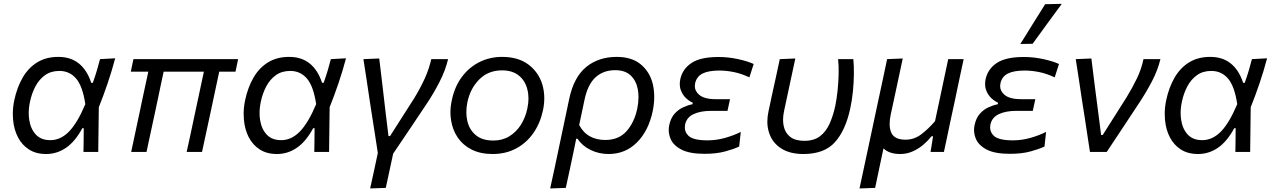

<svg xmlns="http://www.w3.org/2000/svg" viewBox="-20 -812 6806 1026"><path d="M226.5 11Q172.5 11 134.8 -13.2Q97 -37.5 75.8 -78.8Q54.5 -120 50 -171.5Q48.5 -187 48.5 -203Q48.5 -239.5 56.5 -277.5Q71 -345 101 -397Q131 -449 178.5 -478.5Q226 -508 291.5 -508Q358 -508 401.8 -472.5Q445.5 -437 467.5 -369.5H476Q489.5 -407 498.5 -438Q507.5 -469 514.5 -496L595.5 -500.5Q578.5 -435.5 555.5 -367.8Q532.5 -300 508 -239L505 0H426Q426.5 -32.5 427 -64.5Q427 -96.5 427.5 -127H420Q381.5 -55.5 332.8 -22.2Q284 11 226.5 11ZM249 -63Q304 -63 349 -109.2Q394 -155.5 436 -255.5Q421.5 -352 386.5 -392.5Q351.5 -433 297.5 -433Q252 -433 220.2 -410Q188.5 -387 169 -349.8Q149.5 -312.5 140.5 -269.5Q133.5 -237.5 133.5 -208Q133.5 -188.5 136.5 -170Q144 -122.5 171.8 -92.8Q199.5 -63 249 -63Z M681 0Q692.5 -54.5 703.8 -107.2Q715 -160 728 -220.5L738 -268.5Q748 -315 756.5 -354.5Q765 -393.5 772.5 -429H679L693 -496H1252.5L1238.5 -429H1151.5L1101.5 -194.5Q1091.5 -148.5 1081 -99.5Q1070.5 -50 1059.5 0H977.5Q985.5 -36.5 996.5 -87Q1007 -137.5 1018.5 -190.5Q1029.5 -243.5 1042 -300.5Q1054 -357 1069.5 -429H854.5Q847 -394 839.2 -357.8Q831.5 -321.5 823.5 -282.5L809.5 -216.5Q797 -159.5 785.8 -107Q774.5 -54.5 763 0Z M1460 11Q1406 11 1368.2 -13.2Q1330.5 -37.5 1309.2 -78.8Q1288 -120 1283.5 -171.5Q1282 -187 1282 -203Q1282 -239.5 1290 -277.5Q1304.5 -345 1334.5 -397Q1364.5 -449 1412 -478.5Q1459.5 -508 1525 -508Q1591.5 -508 1635.2 -472.5Q1679 -437 1701 -369.5H1709.5Q1723 -407 1732 -438Q1741 -469 1748 -496L1829 -500.5Q1812 -435.5 1789 -367.8Q1766 -300 1741.5 -239L1738.5 0H1659.5Q1660 -32.5 1660.5 -64.5Q1660.5 -96.5 1661 -127H1653.5Q1615 -55.5 1566.2 -22.2Q1517.5 11 1460 11ZM1482.5 -63Q1537.5 -63 1582.5 -109.2Q1627.5 -155.5 1669.5 -255.5Q1655 -352 1620 -392.5Q1585 -433 1531 -433Q1485.5 -433 1453.8 -410Q1422 -387 1402.5 -349.8Q1383 -312.5 1374 -269.5Q1367 -237.5 1367 -208Q1367 -188.5 1370 -170Q1377.5 -122.5 1405.2 -92.8Q1433 -63 1482.5 -63Z M1958 195Q1968 148 1978.5 101.5Q1988.5 55 1999 5.5Q1991.5 -43.5 1984 -92.2Q1976.5 -141 1969 -188L1955.5 -275.5Q1947.5 -330.5 1939 -386Q1930.5 -441.5 1922 -496L2006.5 -499.5Q2014.5 -433.5 2023.8 -355.5Q2033 -277.5 2041 -207.5L2056 -85H2064.5Q2097.5 -136.5 2129.5 -187Q2161.5 -237 2194 -288Q2226 -340.5 2249.5 -392Q2273 -443.5 2284.5 -496H2374.5Q2360.5 -436.5 2329 -375Q2297.5 -313.5 2262.5 -261Q2218 -194 2172.5 -126.5Q2126.5 -58.5 2081 9Q2070.5 58 2061 101.8Q2051.5 145.5 2041.5 192Z M2613 11Q2547 11 2500.2 -12.8Q2453.5 -36.5 2426 -77Q2398.5 -117.5 2390.5 -169Q2387 -190 2387 -211.5Q2387 -242.5 2394 -274.5Q2409 -348.5 2448 -400.8Q2487 -453 2542.5 -480.5Q2598 -508 2663 -508Q2748.5 -508 2802.8 -467.8Q2857 -427.5 2877.5 -362.5Q2888.5 -326 2888.5 -287Q2888.5 -255.5 2881.5 -222.5Q2866.5 -152.5 2829.5 -100Q2792.5 -47.5 2737.2 -18.2Q2682 11 2613 11ZM2616 -61Q2665 -61 2702.2 -84Q2739.5 -107 2763.8 -145.8Q2788 -184.5 2798 -232Q2804 -260 2804 -285.5Q2804 -311.5 2798 -334.5Q2786.5 -381 2752.2 -408.5Q2718 -436 2662.5 -436Q2589 -436 2540.8 -387.2Q2492.5 -338.5 2477.5 -265Q2472 -238 2472 -213Q2472 -188 2477.5 -164.5Q2488.5 -118 2523 -89.5Q2557.5 -61 2616 -61Z M2920 195Q2932 139.5 2943.5 87Q2954.5 34.5 2967.5 -26.5L3021.5 -282.5Q3046 -399.5 3112.2 -453.8Q3178.5 -508 3275.5 -508Q3356 -508 3404.2 -468Q3452.5 -428 3468.5 -362.5Q3476 -330 3476 -294.5Q3476 -258 3468 -218.5Q3446 -113.5 3384 -51.2Q3322 11 3232 11Q3181 11 3136.2 -10.5Q3091.5 -32 3066.5 -70.5H3059L3049.5 -23Q3037 35 3026.5 86Q3015.5 137 3003.5 192ZM3214 -64Q3287 -64 3328.8 -111.8Q3370.5 -159.5 3385.5 -232Q3392 -264 3392 -293Q3392 -314 3388.5 -334Q3380 -380.5 3350.2 -408.8Q3320.5 -437 3267.5 -437Q3204.5 -437 3162.5 -399Q3120.5 -361 3103 -276.5L3075 -144Q3097 -102.5 3132.8 -83.2Q3168.5 -64 3214 -64Z M3745 10Q3663.5 10 3619.8 -13.5Q3576 -37 3562.5 -72.5Q3553.5 -95 3553.5 -118Q3553.5 -131 3556.5 -144Q3564.5 -181.5 3584.5 -204Q3604.5 -226.5 3630 -238.2Q3655.5 -250 3680.5 -255L3682 -263Q3664.5 -270.5 3646.2 -287.2Q3628 -304 3618.5 -329.5Q3612.5 -344.5 3612.5 -362.5Q3612.5 -375.5 3615.5 -389.5Q3627 -443 3674.8 -475.2Q3722.5 -507.5 3820 -507.5Q3871.5 -507.5 3923.5 -496.2Q3975.5 -485 4007.5 -470L3984.5 -398.5Q3942.5 -418.5 3902 -426.8Q3861.5 -435 3824.5 -435Q3766 -435 3734.2 -419Q3702.5 -403 3694.5 -366.5Q3693 -359 3693 -352Q3693 -326 3715 -306.5Q3742.5 -282 3804 -282H3881L3867.5 -219.5H3777.5Q3724.5 -219.5 3687 -202.5Q3649.5 -185.5 3641 -146.5Q3639.5 -138.5 3639.5 -131Q3639.5 -105.5 3659 -86.5Q3684.5 -62 3761.5 -62Q3808.5 -62 3855 -75.2Q3901.5 -88.5 3938.5 -107L3930 -29Q3902 -15.5 3855.2 -2.8Q3808.5 10 3745 10Z M4273 11Q4201 11 4154.5 -18.8Q4108 -48.5 4090.5 -100.5Q4080.5 -129 4080.5 -162Q4080.5 -189 4087 -218.5Q4091.5 -239.5 4095.5 -258Q4099 -276 4103 -294Q4115.5 -351 4126 -398.5Q4136 -446 4147 -496L4230 -499.5Q4211.5 -413.5 4195.8 -340.2Q4180 -267 4169.5 -217Q4164.5 -193.5 4164.5 -172Q4164.5 -154 4168 -138Q4175.5 -102 4202.5 -80.8Q4229.5 -59.5 4278.5 -59.5Q4329.5 -59.5 4361.8 -84Q4394 -108.5 4413 -150.8Q4432 -193 4443.5 -246Q4451 -282.5 4455.8 -327.8Q4460.5 -373 4461.5 -417.5Q4462.5 -462 4458.5 -496H4540Q4543.5 -461 4543 -416Q4542.5 -371 4537.8 -323.8Q4533 -276.5 4524 -234.5Q4499 -116.5 4442.2 -52.8Q4385.5 11 4273 11Z M4573 195Q4584.5 141 4596 87.5Q4607 34.5 4620.5 -27L4672.5 -271Q4686.5 -335.5 4697.8 -388.5Q4709 -441.5 4720.5 -496L4804 -499.5Q4792 -444.5 4781 -391.5Q4769.5 -338 4757 -279.5L4739.5 -198.5Q4734 -171.5 4734 -150Q4734 -120.5 4744 -100.5Q4761.5 -65.5 4819 -65.5Q4865 -65.5 4903 -94.2Q4941 -123 4976.5 -164.5L5001 -279Q5013.5 -338 5024.5 -390Q5035.5 -441.5 5047 -496H5129.5Q5117.5 -441 5106.5 -388.5Q5095.5 -335.5 5082 -271.5L5057.5 -158.5Q5050.5 -124 5042 -83.8Q5033.5 -43.5 5024 0H4952.5L4959.5 -42Q4962.5 -63 4966 -84H4958Q4941.5 -62.5 4916.2 -40.5Q4891 -18.5 4859 -3.8Q4827 11 4790.5 11Q4732 11 4701 -19Q4689 37.5 4678.5 87.5Q4668 137.5 4656.5 192Z M5376.5 10Q5295 10 5251.2 -13.5Q5207.5 -37 5194 -72.5Q5185 -95 5185 -118Q5185 -131 5188 -144Q5196 -181.5 5216 -204Q5236 -226.5 5261.5 -238.2Q5287 -250 5312 -255L5313.5 -263Q5296 -270.5 5277.8 -287.2Q5259.5 -304 5250 -329.5Q5244 -344.5 5244 -362.5Q5244 -375.5 5247 -389.5Q5258.5 -443 5306.2 -475.2Q5354 -507.5 5451.5 -507.5Q5503 -507.5 5555 -496.2Q5607 -485 5639 -470L5616 -398.5Q5574 -418.5 5533.5 -426.8Q5493 -435 5456 -435Q5397.5 -435 5365.8 -419Q5334 -403 5326 -366.5Q5324.5 -359 5324.5 -352Q5324.5 -326 5346.5 -306.5Q5374 -282 5435.5 -282H5512.5L5499 -219.5H5409Q5356 -219.5 5318.5 -202.5Q5281 -185.5 5272.5 -146.5Q5271 -138.5 5271 -131Q5271 -105.5 5290.5 -86.5Q5316 -62 5393 -62Q5440 -62 5486.5 -75.2Q5533 -88.5 5570 -107L5561.5 -29Q5533.5 -15.5 5486.8 -2.8Q5440 10 5376.5 10ZM5432.5 -577Q5466 -631 5499 -684Q5532 -737 5565 -789.5L5654 -791.5Q5614 -737.5 5575.2 -684.2Q5536.5 -631 5498 -578Z M5804.5 0Q5797.5 -45.5 5790 -94.5Q5782.5 -143 5776 -187L5762 -276Q5754 -330.5 5745.5 -386Q5737 -441.5 5728.5 -496L5812 -499.5Q5820.5 -431 5831.2 -345.5Q5842 -260 5852.5 -181.5L5864 -90.5H5872.5L5999.5 -291Q6033.5 -347 6056.5 -395.2Q6079.5 -443.5 6090.5 -496H6181Q6166.5 -436 6136 -377.8Q6105.5 -319.5 6068.5 -263.5Q6024.5 -197 5981 -131Q5937 -65 5894 0Z M6382 11Q6328 11 6290.2 -13.2Q6252.5 -37.5 6231.2 -78.8Q6210 -120 6205.5 -171.5Q6204 -187 6204 -203Q6204 -239.5 6212 -277.5Q6226.5 -345 6256.5 -397Q6286.5 -449 6334 -478.5Q6381.5 -508 6447 -508Q6513.5 -508 6557.2 -472.5Q6601 -437 6623 -369.5H6631.5Q6645 -407 6654 -438Q6663 -469 6670 -496L6751 -500.5Q6734 -435.5 6711 -367.8Q6688 -300 6663.5 -239L6660.5 0H6581.5Q6582 -32.5 6582.5 -64.5Q6582.5 -96.5 6583 -127H6575.5Q6537 -55.5 6488.2 -22.2Q6439.5 11 6382 11ZM6404.5 -63Q6459.5 -63 6504.5 -109.2Q6549.5 -155.5 6591.5 -255.5Q6577 -352 6542 -392.5Q6507 -433 6453 -433Q6407.5 -433 6375.8 -410Q6344 -387 6324.5 -349.8Q6305 -312.5 6296 -269.5Q6289 -237.5 6289 -208Q6289 -188.5 6292 -170Q6299.5 -122.5 6327.2 -92.8Q6355 -63 6404.5 -63Z"/></svg>

Font: Heraclito
Style: Italic
Weight: 400
Italic angle: -12°
Designer: Kostas Bartsokas (font) & Cristiano Sobral (main changes)
Foundry: Kostas Bartsokas (font) & Cristiano Sobral (main changes)
Version: Version 1.00;July 8, 2020;FontCreator 13.0.0.2655 64-bit